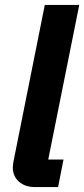

<svg xmlns="http://www.w3.org/2000/svg" viewBox="-20 -760 342 780"><path d="M216 0H122Q82 0 57 -22Q32 -44 32 -80Q32 -86 33 -92Q34 -98 35 -105L162 -740H302L176 -112H238Z"/></svg>

Font: IBM Plex Sans Var
Style: Italic
Weight: 400
Italic angle: -11.31°
Designer: Mike Abbink, Paul van der Laan, Pieter van Rosmalen
Foundry: Bold Monday
Version: Version 1.001